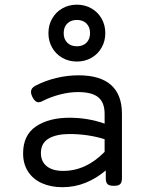

<svg xmlns="http://www.w3.org/2000/svg" viewBox="-20 -780 640 811"><path d="M184.6 -640.1Q184.6 -673.8 200.2 -701.4Q215.8 -729 243.4 -744.6Q271 -760.3 304.7 -760.3Q338.4 -760.3 366 -744.6Q393.6 -729 409.2 -701.4Q424.8 -673.8 424.8 -640.1Q424.8 -606.4 409.2 -578.9Q393.6 -551.3 366 -535.6Q338.4 -520 304.7 -520Q271 -520 243.4 -535.6Q215.8 -551.3 200.2 -578.9Q184.6 -606.4 184.6 -640.1ZM249 -640.1Q249 -614.7 264.2 -599.6Q279.3 -584.5 304.7 -584.5Q330.1 -584.5 345.2 -599.6Q360.4 -614.7 360.4 -640.1Q360.4 -665.5 345.2 -680.7Q330.1 -695.8 304.7 -695.8Q279.3 -695.8 264.2 -680.7Q249 -665.5 249 -640.1ZM495.1 -299.3V-26.9Q495.1 -9.8 487.8 -2.4Q480.5 4.9 461.4 4.9H460.4Q441.4 4.9 434.1 -2.4Q426.8 -9.8 426.8 -26.9V-60.1Q387.2 -26.4 341.1 -7.8Q294.9 10.7 243.7 10.7Q194.8 10.7 157.2 -6.1Q119.6 -22.9 98.6 -55.2Q77.6 -87.4 77.6 -131.8Q77.6 -209.5 132.1 -246.1Q186.5 -282.7 273.4 -282.7Q351.1 -282.7 421.9 -257.8V-299.3Q421.9 -346.7 395.3 -368.9Q368.7 -391.1 309.6 -391.1Q272.9 -391.1 233.4 -380.9Q193.8 -370.6 158.2 -352.5Q150.4 -348.1 143.1 -348.1Q127.4 -348.1 116.2 -371.6Q110.8 -383.3 110.8 -391.1Q110.8 -408.2 128.9 -417.5Q169.9 -439 217 -450.4Q264.2 -461.9 311.5 -461.9Q403.3 -461.9 449.2 -420.9Q495.1 -379.9 495.1 -299.3ZM421.9 -138.7V-191.9Q388.7 -202.6 350.6 -208.3Q312.5 -213.9 273.9 -213.9Q217.8 -213.9 185.3 -194.6Q152.8 -175.3 152.8 -133.3Q152.8 -97.7 177.5 -77.9Q202.1 -58.1 246.6 -58.1Q343.8 -58.1 421.9 -138.7Z"/></svg>

Font: Courier Prime Sans
Style: Regular
Weight: 400
Designer: Alan Dague-Greene
Foundry: Quote-Unquote Apps
Version: Version 3.020